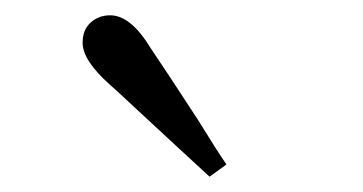

<svg xmlns="http://www.w3.org/2000/svg" viewBox="-20 -839 475 251"><path d="M254 -608Q218 -641 148 -706Q132 -721 124 -728Q88 -760 88 -783Q88 -800 98.5 -809.5Q109 -819 124 -819Q151 -819 177 -776Q198 -745 239 -682Q263 -643 276 -624Z"/></svg>

Font: GenRyuMin TW R
Style: Regular
Weight: 400
Version: Version 1.501;PS 1;hotconv 16.6.51;makeotf.lib2.5.65220